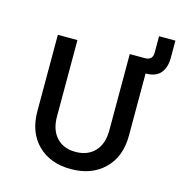

<svg xmlns="http://www.w3.org/2000/svg" viewBox="-101 -751 802 851"><g transform="rotate(15 300.0 -325.0)"><path d="M90 -200V-550H180V-200Q180 -138 212 -103.5Q244 -69 299 -69Q355 -69 387.5 -103.5Q420 -138 420 -200V-550H490Q525 -550 525 -585V-660H600V-580Q600 -537 578.5 -511Q557 -485 510 -485V-200Q510 -103 452 -46.5Q394 10 299 10Q204 10 147 -46.5Q90 -103 90 -200Z"/></g></svg>

Font: JetBrains Mono NL
Style: Regular
Weight: 400
Monospace: yes
Designer: Philipp Nurullin, Konstantin Bulenkov
Foundry: JetBrains
Version: Version 2.305; ttfautohint (v1.8.4.7-5d5b)